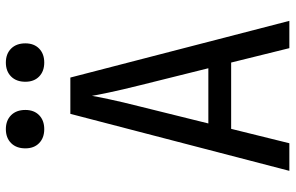

<svg xmlns="http://www.w3.org/2000/svg" viewBox="-192 -792 985 640"><g transform="rotate(-90 300.0 -472.5)"><path d="M50 0 240 -730H361L550 0H459L411 -194H190L142 0ZM208 -270H392L336 -495Q320 -559 311 -602Q302 -645 300 -658Q298 -645 289 -602Q280 -559 264 -496ZM411 -817Q382 -817 364.5 -834Q347 -851 347 -880Q347 -910 364.5 -927.5Q382 -945 411 -945Q440 -945 457.5 -927.5Q475 -910 475 -880Q475 -851 457.5 -834Q440 -817 411 -817ZM189 -817Q160 -817 142.5 -834Q125 -851 125 -880Q125 -910 142.5 -927.5Q160 -945 189 -945Q218 -945 235.5 -927.5Q253 -910 253 -880Q253 -851 235.5 -834Q218 -817 189 -817Z"/></g></svg>

Font: JetBrainsMonoNL NFM
Style: Regular
Weight: 400
Monospace: yes
Designer: Philipp Nurullin, Konstantin Bulenkov
Foundry: JetBrains
Version: Version 2.304; ttfautohint (v1.8.4.7-5d5b);Nerd Fonts 3.3.0